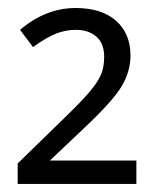

<svg xmlns="http://www.w3.org/2000/svg" viewBox="-20 -743 387 477"><path d="M318.8 -286.1H23.9V-336.9L139.2 -449.2Q182.6 -491.2 202.6 -514.9Q222.7 -538.6 230.7 -557.1Q238.8 -575.7 238.8 -602.1Q238.8 -635.3 219.2 -652.1Q199.7 -668.9 168.9 -668.9Q143.6 -668.9 119.6 -659.7Q95.7 -650.4 62 -626L29.8 -668.9Q93.8 -723.1 168 -723.1Q232.4 -723.1 268.3 -691.4Q304.2 -659.7 304.2 -605Q304.2 -565.9 282.5 -529.1Q260.7 -492.2 189 -424.8L104 -344.2H318.8Z"/></svg>

Font: Open Sans ACDW
Style: acdw
Weight: 400
Foundry: Ascender Corporation
Version: Version 1.10